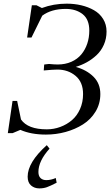

<svg xmlns="http://www.w3.org/2000/svg" viewBox="-20 -731 616 1054"><path d="M22.9 0 48.8 -176.8H74.2L95.2 -75.2Q132.8 -21 236.8 -21Q275.4 -21 311 -34.2Q346.7 -47.4 374.8 -71.3Q402.8 -95.2 419.4 -132.6Q436 -169.9 436 -214.8Q436 -280.3 394.8 -314.7Q353.5 -349.1 294.9 -349.1Q271.5 -349.1 220.2 -344.2L222.2 -372.1L223.1 -377L249 -379.9Q277.3 -377 296.9 -377Q338.4 -377 371.8 -391.8Q405.3 -406.7 426.5 -432.4Q447.8 -458 459 -491.5Q470.2 -524.9 470.2 -563Q470.2 -624.5 433.6 -653.3Q397 -682.1 340.8 -682.1Q262.2 -682.1 211.9 -645L152.8 -524.9H128.9L154.8 -702.1H180.2L210 -687Q273.9 -710.9 346.2 -710.9Q388.2 -710.9 426.3 -701.9Q464.4 -692.9 495.8 -675Q527.3 -657.2 546.1 -627Q564.9 -596.7 564.9 -558.1Q564.9 -518.6 550 -485.1Q535.2 -451.7 510 -428.2Q484.9 -404.8 456.5 -389.2Q428.2 -373.5 396 -363.8Q456.5 -346.7 493.7 -309.3Q530.8 -272 530.8 -214.8Q530.8 -161.6 504.6 -118.4Q478.5 -75.2 435.5 -48.1Q392.6 -21 340.1 -6.6Q287.6 7.8 231.9 7.8Q150.4 7.8 91.8 -18.1L48.8 0ZM131.8 238.8Q131.8 160.2 236.8 65.9L252 85Q190.9 152.8 190.9 212.9Q190.9 235.4 202.6 246.6Q214.4 257.8 233.9 257.8Q260.3 257.8 286.1 246.1L291 272Q255.9 290 237.3 296.6Q218.8 303.2 195.8 303.2Q168.9 303.2 150.4 287.1Q131.8 271 131.8 238.8Z"/></svg>

Font: Dihjauti
Style: Bold Italic
Weight: 700
Italic angle: -9°
Designer: T. Christopher White
Version: Version 3.0.0